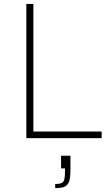

<svg xmlns="http://www.w3.org/2000/svg" viewBox="-20 -708 576 984"><path d="M115 0V-688H151V-34H501V0ZM263 256V235Q286 235 296.5 229.5Q307 224 310 210Q313 196 313 172V155H293V90H341V165Q341 192 337.5 209.5Q334 227 325.5 237.5Q317 248 302 252Q287 256 263 256Z"/></svg>

Font: Saira Thin Thin
Style: Regular
Weight: 250
Version: Version 1.101